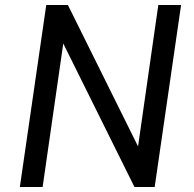

<svg xmlns="http://www.w3.org/2000/svg" viewBox="-20 -743 769 763"><path d="M58.9 0 163.8 -723H249.9L528.6 -161.2L609.1 -723H699.6L594.7 0H514.3L231.4 -570.1L149.4 0Z"/></svg>

Font: Public Sans Thin
Style: Italic
Weight: 100
Italic angle: -8°
Designer: The Public Sans project authors (U.S. Web Design System). Libre Franklin designed by Pablo Impallari and Rodrigo Fuenzal
Version: Version 2.000